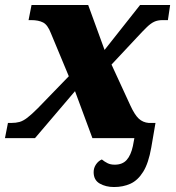

<svg xmlns="http://www.w3.org/2000/svg" viewBox="-43 -556 710 773"><path d="M416 197Q383 197 358.5 183Q334 169 334 137Q334 120 343.5 106Q353 92 367 86Q378 95 390 101Q402 107 419 107Q450 107 467 88Q484 69 492 32L498 0H329L259 -189L98 0H-23L-11 -61H2Q21 -61 35.5 -65Q50 -69 67 -82Q84 -95 110 -121L234 -249L162 -422Q149 -456 130.5 -465.5Q112 -475 83 -475H72L84 -536H312L378 -355L521 -536H642L633 -475H611Q592 -475 578 -468.5Q564 -462 548.5 -447Q533 -432 507 -404L406 -296L482 -131Q499 -94 515.5 -78.5Q532 -63 556 -61H583L566 38Q555 101 533.5 135.5Q512 170 482.5 183.5Q453 197 416 197Z"/></svg>

Font: Noto Serif Black
Style: Italic
Weight: 900
Italic angle: -12°
Designer: Monotype Design Team
Foundry: Monotype Imaging Inc.
Version: Version 2.013